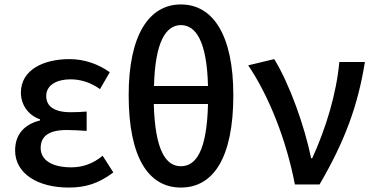

<svg xmlns="http://www.w3.org/2000/svg" viewBox="-20 -830 1683 864"><path d="M289 14C363 14 422 -3 490 -54L442 -129C394 -90 347 -77 301 -77C213 -77 163 -110 163 -164C163 -218 201 -245 281 -245C309 -245 338 -243 370 -241V-328C344 -326 320 -325 298 -325C222 -325 188 -353 188 -398C188 -447 235 -473 297 -473C345 -473 389 -458 430 -429L474 -505C422 -542 359 -564 293 -564C176 -564 74 -516 74 -413C74 -363 103 -313 160 -293V-288C96 -272 48 -231 48 -153C48 -48 151 14 289 14Z M794 14C939 14 1030 -118 1030 -402C1030 -671 939 -810 794 -810C650 -810 559 -671 559 -402C559 -118 650 14 794 14ZM794 -82C728 -82 678 -149 672 -362H916C911 -149 861 -82 794 -82ZM673 -443C678 -645 728 -717 794 -717C861 -717 911 -645 916 -443Z M1307 0H1418C1533 -197 1591 -357 1622 -551H1507C1494 -409 1447 -253 1385 -118H1380C1352 -257 1284 -451 1214 -564L1097 -536C1190 -398 1268 -202 1307 0Z"/></svg>

Font: Noto Sans CJK HK Medium
Style: Regular
Weight: 500
Designer: Ryoko NISHIZUKA 西塚涼子 (kana, bopomofo & ideographs); Paul D. Hunt (Latin, Greek & Cyrillic); Sandoll Communications 산돌커뮤니
Foundry: Adobe
Version: Version 2.004;hotconv 1.0.118;makeotfexe 2.5.65603